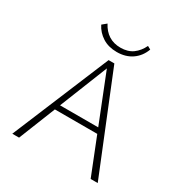

<svg xmlns="http://www.w3.org/2000/svg" viewBox="-193 -988 1070 1129"><g transform="rotate(30 342.0 -423.0)"><path d="M584 0 333 -632H350L98 0H52L326 -658H365L632 0ZM172 -249 185 -285H489L507 -249ZM343 -723Q286 -723 245.5 -749Q205 -775 184 -817L213 -841Q235 -799 269 -777.5Q303 -756 349 -756Q399 -756 432 -780Q465 -804 485 -846L507 -834Q488 -782 445.5 -752.5Q403 -723 343 -723Z"/></g></svg>

Font: Ysabeau Office ExtraLight
Style: Regular
Weight: 250
Designer: Christian Thalmann (Catharsis Fonts)
Version: Version 2.001;gftools[0.9.30]; featfreeze: tnum,lnum,ss02